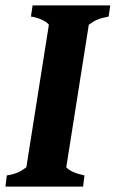

<svg xmlns="http://www.w3.org/2000/svg" viewBox="-25 -687 426 707"><path d="M-5 0H281L286 -41C254 -48 232 -57 219 -71L302 -596C325 -613 342 -620 375 -626L381 -667H95L89 -626C117 -622 144 -610 155 -596L72 -71C51 -55 33 -46 0 -41Z"/></svg>

Font: Caladea
Style: Bold Italic
Weight: 700
Italic angle: -9°
Designer: Carolina Giovagnoli and Andres Torresi
Foundry: Carolina Giovagnoli & Andres Torresi
Version: Version 1.001;hotconv 1.0.109;makeotfexe 2.5.65596